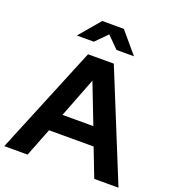

<svg xmlns="http://www.w3.org/2000/svg" viewBox="-165 -1044 1061 1169"><g transform="rotate(20 366.0 -460.0)"><path d="M-4 0 284 -700H451L736 0H579L508 -184H219L147 0ZM264 -300H464L364 -558ZM438 -784 364 -858 291 -784H181L296 -920H436L551 -784Z"/></g></svg>

Font: Red Hat Display ExtraBold
Style: Regular
Weight: 800
Designer: Pentagram, MCKL
Foundry: Pentagram, MCKL
Version: Version 1.023